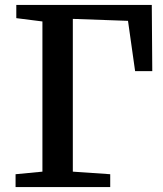

<svg xmlns="http://www.w3.org/2000/svg" viewBox="-20 -763 666 783"><path d="M43.5 0V-52.5L153 -63V-675.5L46.5 -689V-743H599L601 -473H531L502 -678L277 -686V-63L429.5 -52.5V0Z"/></svg>

Font: Merriweather 20pt SemiBold
Style: Regular
Weight: 600
Version: Version 2.100